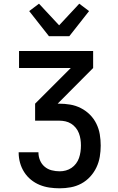

<svg xmlns="http://www.w3.org/2000/svg" viewBox="-20 -1011 640 1039"><path d="M303 8Q275 8 247.5 4Q220 0 194.5 -10.5Q169 -21 147.5 -38.5Q126 -56 111 -79.5Q96 -103 88.5 -130Q81 -157 81 -185V-187H188V-186Q188 -164 196.5 -143.5Q205 -123 221.5 -109Q238 -95 259.5 -89.5Q281 -84 303 -84Q320 -84 336.5 -88.5Q353 -93 367 -102.5Q381 -112 391.5 -126Q402 -140 407.5 -156Q413 -172 415.5 -189Q418 -206 418 -224Q418 -241 415.5 -257.5Q413 -274 407 -290Q401 -306 390 -319.5Q379 -333 364.5 -342Q350 -351 333.5 -354.5Q317 -358 300 -358H170V-450L363 -643H83V-735H484V-643L292 -450H300Q330 -450 360 -445Q390 -440 417.5 -426Q445 -412 466.5 -390.5Q488 -369 501.5 -341.5Q515 -314 520 -284Q525 -254 525 -223Q525 -193 520 -163Q515 -133 502 -105.5Q489 -78 468 -55Q447 -32 420 -17.5Q393 -3 363 2.5Q333 8 303 8ZM245 -815 138 -951 191 -991 300 -874 409 -991 462 -951 355 -815Z"/></svg>

Font: Iosevka Aile Semibold
Style: Regular
Weight: 600
Designer: Belleve Invis
Foundry: Belleve Invis
Version: Version 31.1.0; ttfautohint (v1.8.4)